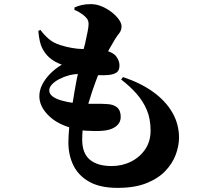

<svg xmlns="http://www.w3.org/2000/svg" viewBox="-20 -839 1040 932"><path d="M551 73Q467 73 414.5 44Q362 15 337 -35Q312 -85 312 -148Q312 -178 316 -221Q250 -242 213 -281Q171 -324 171 -372Q171 -401 185 -428.5Q199 -456 223.5 -481Q248 -506 280 -525Q264 -531 249 -539Q234 -547 219 -560Q199 -578 185 -605Q171 -632 166 -689L176 -694Q193 -671 215.5 -651Q238 -631 273 -620Q331 -602 382 -601Q384 -601 386 -601Q390 -615 393 -627Q401 -663 405.5 -686.5Q410 -710 410 -722Q410 -739 401.5 -749.5Q393 -760 381 -769Q373 -775 362.5 -781Q352 -787 341 -791L342 -803Q358 -810 376.5 -814.5Q395 -819 421 -819Q448 -819 474 -808Q500 -797 522 -780Q544 -763 557 -744.5Q570 -726 570 -711Q570 -692 559 -678Q548 -664 539 -650Q526 -628 510 -600Q507 -595 505 -590Q529 -582 542 -568Q560 -545 560 -522Q560 -496 545 -486.5Q530 -477 506 -475Q485 -473 462 -474Q459 -474 456 -474Q450 -459 444 -442Q427 -397 413 -349Q410 -342 409 -335Q421 -335 433 -335Q472 -336 497 -334Q530 -333 548 -318Q566 -303 566 -271Q566 -245 546 -228Q526 -211 493 -206Q459 -201 414 -204Q397 -204 381 -206Q379 -183 379 -161Q379 -95 416 -64Q453 -33 522 -33Q573 -33 616 -54.5Q659 -76 685 -114.5Q711 -153 711 -205Q711 -262 692.5 -305.5Q674 -349 642 -385Q610 -421 568 -453L577 -465Q664 -436 724.5 -392Q785 -348 817 -292Q849 -236 849 -171Q849 -131 833 -88Q817 -45 782 -8.5Q747 28 690 50.5Q633 73 551 73ZM332 -340Q332 -341 333 -342Q342 -399 352 -452Q355 -466 358 -480Q338 -479 317 -474Q291 -467 268.5 -455.5Q246 -444 232.5 -429.5Q219 -415 219 -400Q219 -382 238 -369Q257 -356 287 -349Q309 -343 332 -340Z"/></svg>

Font: Noto Serif HK ExtraLight Black
Style: Regular
Weight: 900
Version: Version 2.002-H1;hotconv 1.1.0;makeotfexe 2.6.0